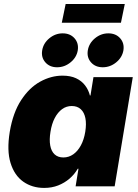

<svg xmlns="http://www.w3.org/2000/svg" viewBox="-20 -923 682 951"><path d="M198.7 7.8Q139.2 7.8 95.2 -23.2Q51.3 -54.2 32.2 -116Q13.2 -177.7 28.3 -270Q44.4 -365.7 85 -427.5Q125.5 -489.3 179.4 -518.8Q233.4 -548.3 289.6 -548.3Q329.1 -548.3 356.7 -535.4Q384.3 -522.5 401.4 -500Q418.5 -477.5 425.3 -450.2H428.2L442.9 -541H637.7L547.9 0H354.5L368.7 -87.4H365.2Q349.1 -59.6 324.5 -38.3Q299.8 -17.1 268.3 -4.6Q236.8 7.8 198.7 7.8ZM293.9 -143.1Q320.8 -143.1 343 -158.7Q365.2 -174.3 380.6 -202.9Q396 -231.4 402.3 -270Q408.7 -310.1 402.8 -338.4Q397 -366.7 379.9 -382.3Q362.8 -397.9 335.4 -397.9Q308.6 -397.9 287.4 -382.3Q266.1 -366.7 251.2 -338.4Q236.3 -310.1 230 -270Q223.6 -231 228.8 -202.4Q233.9 -173.8 250.5 -158.4Q267.1 -143.1 293.9 -143.1ZM488.8 -589.8Q452.1 -589.8 430.7 -614.3Q409.2 -638.7 415 -673.8Q420.9 -709 450.4 -733.4Q480 -757.8 516.6 -757.8Q553.7 -757.8 575.2 -733.4Q596.7 -709 591.3 -673.8Q585.4 -638.7 555.7 -614.3Q525.9 -589.8 488.8 -589.8ZM262.7 -589.8Q226.1 -589.8 204.6 -614.3Q183.1 -638.7 189 -673.8Q194.8 -709 224.4 -733.4Q253.9 -757.8 290.5 -757.8Q327.6 -757.8 349.1 -733.4Q370.6 -709 365.2 -673.8Q359.4 -638.7 329.6 -614.3Q299.8 -589.8 262.7 -589.8ZM598.1 -903.3 579.1 -810.5H286.1L305.2 -903.3Z"/></svg>

Font: Inter 17pt Black
Style: Italic
Weight: 900
Italic angle: -9.3988°
Version: Version 4.001;git-66647c0bb